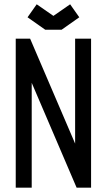

<svg xmlns="http://www.w3.org/2000/svg" viewBox="-20 -861 490 881"><path d="M225.1 -788.1 301.8 -841.3 343.8 -781.7 262.7 -724.6H187.5L106.4 -781.7L148.4 -841.3ZM125.5 0H52.2V-683.6H118.2L324.7 -202.1V-683.6H397.9V0H331.5L125.5 -481Z"/></svg>

Font: Anka/Coder Narrow
Style: Regular
Weight: 400
Width: 3
Monospace: yes
Version: Version 001.100